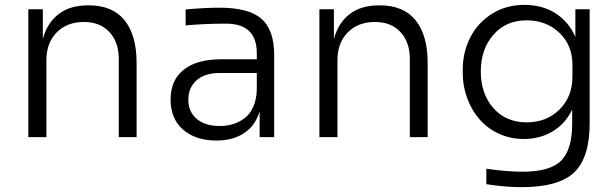

<svg xmlns="http://www.w3.org/2000/svg" viewBox="-20 -567 2549 794"><path d="M171.9 0H97.2V-528.8H157.2V-405.8Q175.3 -472.7 222.4 -508.8Q269.5 -544.9 344.2 -544.9H347.2Q445.3 -544.9 495.1 -483.2Q544.9 -421.4 544.9 -307.1V0H471.2V-323.2Q471.2 -392.6 432.6 -434.3Q394 -476.1 327.1 -476.1Q256.8 -476.1 214.4 -432.9Q171.9 -389.6 171.9 -317.9Z M875 14.2Q789.1 14.2 737.3 -30.8Q685.5 -75.7 685.5 -155.8Q685.5 -235.4 739.7 -278.6Q793.9 -321.8 893.6 -321.8H1042V-347.2Q1042 -469.2 914.6 -469.2Q826.2 -469.2 747.6 -461.9V-527.8Q826.2 -535.2 887.7 -535.2Q1008.3 -535.2 1061 -489.5Q1113.8 -443.8 1113.8 -339.8V0H1053.7V-106.9Q1036.1 -47.4 989.7 -16.6Q943.4 14.2 875 14.2ZM888.7 -45.9Q918 -45.9 943.4 -53.7Q968.8 -61.5 991 -77.9Q1013.2 -94.2 1026.9 -124.3Q1040.5 -154.3 1042 -194.8V-265.1H888.7Q827.1 -265.1 793 -234.9Q758.8 -204.6 758.8 -154.8Q758.8 -104.5 793.7 -75.2Q828.6 -45.9 888.7 -45.9Z M1375.5 0H1300.8V-528.8H1360.8V-405.8Q1378.9 -472.7 1426 -508.8Q1473.1 -544.9 1547.9 -544.9H1550.8Q1648.9 -544.9 1698.7 -483.2Q1748.5 -421.4 1748.5 -307.1V0H1674.8V-323.2Q1674.8 -392.6 1636.2 -434.3Q1597.7 -476.1 1530.8 -476.1Q1460.4 -476.1 1418 -432.9Q1375.5 -389.6 1375.5 -317.9Z M2137.2 207Q2071.3 207 1991.2 194.8V130.9Q2076.7 143.1 2141.6 143.1Q2254.4 143.1 2300.3 97.7Q2346.2 52.2 2346.2 -55.2V-113.8Q2317.9 -55.2 2265.4 -23.7Q2212.9 7.8 2145.5 7.8Q2089.8 7.8 2042 -14.6Q1994.1 -37.1 1961.9 -74.7Q1929.7 -112.3 1911.6 -161.9Q1893.6 -211.4 1893.6 -265.1V-278.8Q1893.6 -350.6 1924.3 -411.4Q1955.1 -472.2 2013.9 -509.5Q2072.8 -546.9 2148.4 -546.9Q2222.7 -546.9 2277.3 -512Q2332 -477.1 2359.4 -414.1V-528.8H2418.5V-58.1Q2418.5 85.4 2354.2 146.2Q2290 207 2137.2 207ZM2158.2 -61Q2239.7 -61 2293.5 -113.8Q2347.2 -166.5 2347.2 -251V-299.8Q2347.2 -380.4 2293 -431.6Q2238.8 -482.9 2158.2 -482.9Q2072.3 -482.9 2020.3 -423.1Q1968.3 -363.3 1968.3 -272Q1968.3 -178.7 2020.5 -119.9Q2072.8 -61 2158.2 -61Z"/></svg>

Font: Sora Light
Style: Regular
Weight: 300
Designer: Jonathan Barnbrook, Julián Moncada
Foundry: Barnbrook Fonts
Version: Version 2.000